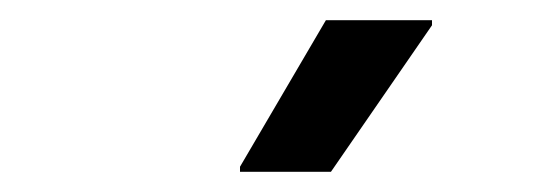

<svg xmlns="http://www.w3.org/2000/svg" viewBox="-20 -720 540 190"><path d="M217.5 -550V-555L302.5 -700H407.5V-695L307.5 -550Z"/></svg>

Font: Familjen Grotesk Medium
Style: Italic
Weight: 500
Italic angle: -9.46201°
Designer: Anders Wikstroem, Jonas Baeckman, Matilda Gysing, Kristian Moeller
Foundry: Familjen STHLM AB
Version: Version 2.002; ttfautohint (v1.8.4.7-5d5b)